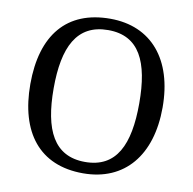

<svg xmlns="http://www.w3.org/2000/svg" viewBox="-81 -807 905 899"><g transform="rotate(10 371.0 -357.5)"><path d="M371 10C569 10 685 -131 685 -358C685 -586 568 -725 372 -725C166 -725 56 -593 56 -359C56 -130 163 10 371 10ZM371 -44C223 -44 167 -161 167 -358C167 -555 223 -671 372 -671C520 -671 574 -555 574 -358C574 -161 520 -44 371 -44Z"/></g></svg>

Font: Liu Chibing Harmony Marks (Sposobin) Font
Style: Regular
Weight: 400
Designer: Liu Chibing
Foundry: Liu Chibing
Version: Version 1.003